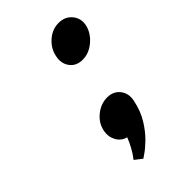

<svg xmlns="http://www.w3.org/2000/svg" viewBox="-146 -495 534 534"><g transform="rotate(-45 120.5 -228.0)"><path d="M69 -28 91 -11Q90 -11 102 -19Q114 -27 131 -43.5Q148 -60 163.5 -85Q179 -110 186 -144Q191 -169 177.5 -186Q164 -203 140 -203Q115 -203 94 -186Q73 -169 68 -144Q64 -124 73 -107Q82 -90 101 -85Q96 -72 88 -57Q80 -42 69 -28ZM240 -386Q245 -410 230.5 -427.5Q216 -445 191 -445Q166 -445 146 -427.5Q126 -410 121 -386Q115 -361 128 -343Q141 -325 166 -325Q191 -325 212.5 -343Q234 -361 240 -386Z"/></g></svg>

Font: Advent Pro
Style: Italic
Weight: 400
Italic angle: -12°
Designer: VivaRado, Andreas Kalpakidis
Foundry: VivaRado, Andreas Kalpakidis
Version: Version 3.000